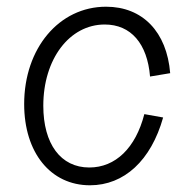

<svg xmlns="http://www.w3.org/2000/svg" viewBox="-20 -536 568 572"><path d="M248 16C350 16 430 -58 466 -186L410 -196C384 -95 324 -37 246 -37C161 -37 109 -107 109 -221C109 -360 187 -463 292 -463C370 -463 419 -406 427 -308L487 -318C477 -441 405 -516 296 -516C156 -516 52 -392 52 -226C52 -81 131 16 248 16Z"/></svg>

Font: Uncut Sans Light Italic
Style: Regular
Weight: 300
Italic angle: -11°
Designer: Kasper Nordkvist
Foundry: UNCUT.wtf
Version: Version 1.304;Glyphs 3.2 (3246)